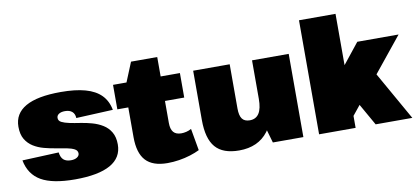

<svg xmlns="http://www.w3.org/2000/svg" viewBox="-69 -977 2670 1227"><g transform="rotate(-10 1265.5 -363.5)"><path d="M332 13Q187 13 113 -29.5Q39 -72 21 -165L258 -175Q262 -142 279 -127Q296 -112 327 -112Q352 -112 367 -122Q382 -132 382 -147Q382 -166 363 -176Q344 -186 313 -192Q282 -198 244.5 -204Q207 -210 169.5 -220Q132 -230 101.5 -249Q71 -268 52 -299.5Q33 -331 33 -381Q33 -466 109 -509.5Q185 -553 337 -553Q432 -553 496.5 -535Q561 -517 598 -479.5Q635 -442 646 -383L407 -372Q406 -399 389.5 -413.5Q373 -428 343 -428Q318 -428 303.5 -418.5Q289 -409 289 -393Q289 -374 308 -364.5Q327 -355 358 -348.5Q389 -342 426.5 -336.5Q464 -331 501.5 -320.5Q539 -310 570 -291Q601 -272 620 -240Q639 -208 639 -160Q639 -74 561.5 -30.5Q484 13 332 13Z M932 13Q836 13 791 -36Q746 -85 746 -188V-500L814 -666H984V-238Q984 -198 1000.5 -178.5Q1017 -159 1052 -159Q1067 -159 1084 -163Q1101 -167 1117 -176L1142 -34Q1116 -21 1081 -10Q1046 1 1007.5 7Q969 13 932 13ZM675 -540H1109V-381H675Z M1432 -253Q1432 -207 1447.5 -186Q1463 -165 1497 -165Q1537 -165 1557 -196Q1577 -227 1577 -290L1651 -377V-319Q1651 -158 1586 -72.5Q1521 13 1397 13Q1292 13 1243.5 -43Q1195 -99 1195 -220V-540H1432ZM1815 0H1617L1577 -139V-540H1815Z M1962 -166 2260 -540H2528L2142 -63ZM1917 -740H2154V0H1917ZM2157 -224 2328 -343 2522 0H2284Z"/></g></svg>

Font: Pathway Extreme SemiCondensed Black
Style: Regular
Weight: 900
Width: 4
Version: Version 1.001;gftools[0.9.26]